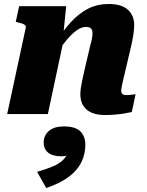

<svg xmlns="http://www.w3.org/2000/svg" viewBox="-20 -572 737 963"><path d="M16 0H220L305 -398L297 -394L312 -541H76L59 -462L68 -460Q82 -457 92 -453.5Q102 -450 106.5 -445Q111 -440 109 -432ZM611 -227 638 -342Q645 -373 649 -399Q653 -425 653 -447Q653 -495 621 -523.5Q589 -552 526 -552Q468 -552 422 -528.5Q376 -505 337 -462.5Q298 -420 260 -363L262 -301Q289 -342 315 -372.5Q341 -403 365 -420Q389 -437 411 -437Q429 -437 436.5 -429Q444 -421 444 -406Q444 -395 441.5 -380Q439 -365 433 -345L408 -239Q399 -200 393.5 -174Q388 -148 385.5 -131Q383 -114 383 -99Q383 -64 398 -41Q413 -18 440.5 -6.5Q468 5 505 5Q531 5 555 3Q579 1 601 -2.5Q623 -6 641 -10L660 -99Q655 -99 647.5 -98Q640 -97 631.5 -96Q623 -95 615 -95Q601 -95 594.5 -100Q588 -105 588 -118Q588 -125 590.5 -138.5Q593 -152 598.5 -174Q604 -196 611 -227ZM212 371 166 290Q214 276 245.5 262.5Q277 249 295.5 231Q314 213 321 187Q324 183 327.5 184Q331 185 333.5 188.5Q336 192 336 197Q326 204 314 208Q302 212 288 212Q244 212 221.5 193.5Q199 175 199 143Q199 108 225 85Q251 62 301 62Q357 62 382.5 86.5Q408 111 408 154Q408 202 387.5 243Q367 284 323.5 316Q280 348 212 371Z"/></svg>

Font: Roboto Serif ExtraBold
Style: Italic
Weight: 800
Italic angle: -10°
Version: Version 1.007